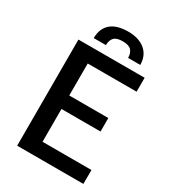

<svg xmlns="http://www.w3.org/2000/svg" viewBox="-215 -1018 1007 1128"><g transform="rotate(30 288.0 -453.5)"><path d="M535 -94.5 534.5 0H85.5V-720H534.5V-625.5H203V-408.5H468V-317H203V-94.5ZM317 -907Q353.5 -907 382.5 -897.8Q411.5 -888.5 432 -871.2Q452.5 -854 463.5 -829Q474.5 -804 474.5 -772.5H392Q392 -805 375.5 -823.2Q359 -841.5 317 -841.5Q274.5 -841.5 258 -823.2Q241.5 -805 241.5 -772.5H159Q159 -807 170 -832.2Q181 -857.5 201.5 -874.2Q222 -891 251.2 -899Q280.5 -907 317 -907Z"/></g></svg>

Font: Lato 2
Style: Regular
Weight: 600
Designer: Lukasz Dziedzic with Adam Twardoch and Botio Nikoltchev
Foundry: tyPoland Lukasz Dziedzic
Version: Version 2.015; 2015-08-06; http://www.latofonts.com/